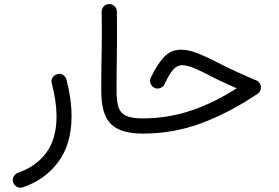

<svg xmlns="http://www.w3.org/2000/svg" viewBox="-20 -629 1343 925"><path d="M252 -270.5Q269.5 -277.3 283.2 -268.3Q296.9 -259.3 300.3 -245.6Q324.7 -151.9 324.7 -68.4Q324.7 65.4 260.5 151.6Q196.3 237.8 89.8 273.4Q73.7 278.3 60.5 270.5Q47.4 262.7 43.5 249.5Q38.6 232.4 46.4 220Q54.2 207.5 66.4 203.6Q152.3 174.3 202.4 107.4Q252.4 40.5 252.4 -68.4Q252.4 -104.5 246.6 -144.3Q240.7 -184.1 229.5 -227.1Q225.1 -243.7 233.2 -255.1Q241.2 -266.6 252 -270.5Z M467.8 -189.9Q467.8 -280.3 469.7 -375.7Q471.7 -471.2 469.7 -571.3Q469.2 -586.9 479.5 -597.9Q489.7 -608.9 504.9 -609.4Q520 -609.9 531.2 -599.6Q542.5 -589.4 543 -573.7Q544.9 -474.6 543.2 -378.7Q541.5 -282.7 541.5 -190.9Q541.5 -140.6 551.3 -111.8Q561 -83 588.4 -70.8Q615.7 -58.6 668 -58.6H668.5Q684.1 -58.6 694.3 -48.1Q704.6 -37.6 704.6 -22Q704.6 -6.8 694.3 3.9Q684.1 14.6 668.5 14.6H668Q561 14.6 514.4 -31.5Q467.8 -77.6 467.8 -189.9Z M851.6 -389.6Q890.6 -389.6 936.8 -370.6Q982.9 -351.6 1038.1 -322.8Q1072.8 -304.7 1116.7 -284.7Q1160.6 -264.6 1214.8 -241.7Q1224.6 -237.8 1231 -228Q1237.3 -218.3 1237.3 -208Q1237.3 -188.5 1220.2 -176.8Q1085.4 -85.9 950.7 -35.6Q815.9 14.6 668.5 14.6Q653.3 14.6 642.3 3.7Q631.3 -7.3 631.3 -22Q631.3 -36.6 642.3 -47.6Q653.3 -58.6 668.5 -58.6Q785.6 -58.6 896.7 -95Q1007.8 -131.3 1120.1 -203.6Q1083 -220.2 1051 -234.9Q1019 -249.5 991.7 -264.2Q945.8 -288.1 913.3 -301.5Q880.9 -314.9 857.9 -314.9Q833.5 -314.9 814.5 -293.7Q795.4 -272.5 772.9 -223.6Q768.1 -211.4 752 -204.8Q735.8 -198.2 720.2 -208Q709.5 -214.8 704.8 -227.8Q700.2 -240.7 706.5 -254.4Q735.8 -316.9 769.3 -353.3Q802.7 -389.6 851.6 -389.6Z"/></svg>

Font: Mikhak Regular
Style: Regular
Weight: 400
Designer: Amin Abedi
Version: Version 3.3